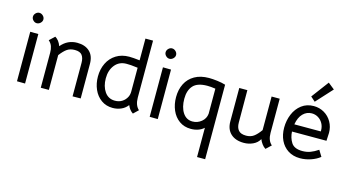

<svg xmlns="http://www.w3.org/2000/svg" viewBox="-104 -1197 3405 1877"><g transform="rotate(15 1598.5 -258.0)"><path d="M77 -501 159 -500V1L77 0ZM64 -650Q64 -671 80 -687Q96 -703 116 -703Q137 -703 153.5 -687Q170 -671 170 -650Q170 -630 153.5 -614Q137 -598 116 -598Q96 -598 80 -614Q64 -630 64 -650Z M273 -468 326 -518Q367 -494 387 -438Q452 -516 550 -516Q629 -516 675.5 -473Q722 -430 722 -348V1L640 2V-337Q640 -386 619 -414Q598 -442 545 -442Q499 -442 467.5 -420.5Q436 -399 400 -351V1H318V-354Q318 -389 308.5 -417Q299 -445 273 -468Z M829 -250Q829 -325 858.5 -385.5Q888 -446 944 -481Q1000 -516 1076 -516Q1114 -516 1182 -508V-728H1259V-151Q1259 -74 1302 -35L1253 12Q1216 -12 1197 -59Q1171 -24 1131 -7Q1091 10 1047 10Q980 10 930.5 -25.5Q881 -61 855 -120.5Q829 -180 829 -250ZM1170 -137Q1182 -161 1182 -193V-433Q1135 -439 1113.5 -440.5Q1092 -442 1068 -442Q994 -442 951 -388.5Q908 -335 908 -253Q908 -172 945.5 -118Q983 -64 1050 -64Q1091 -64 1122 -83.5Q1153 -103 1170 -137Z M1420 -501 1502 -500V1L1420 0ZM1407 -650Q1407 -671 1423 -687Q1439 -703 1459 -703Q1480 -703 1496.5 -687Q1513 -671 1513 -650Q1513 -630 1496.5 -614Q1480 -598 1459 -598Q1439 -598 1423 -614Q1407 -630 1407 -650Z M1838 10Q1770 10 1720.5 -25.5Q1671 -61 1645 -121Q1619 -181 1619 -253Q1619 -330 1649 -389.5Q1679 -449 1738.5 -483Q1798 -517 1883 -517Q1920 -517 1968 -511Q2016 -505 2051 -494V260H1969V-36Q1944 -13 1910 -1.5Q1876 10 1838 10ZM1969 -178V-432Q1922 -439 1887 -439Q1787 -439 1744 -391.5Q1701 -344 1701 -259Q1701 -173 1736.5 -118.5Q1772 -64 1835 -64Q1885 -64 1924.5 -96Q1964 -128 1969 -178Z M2193 -161V-499H2275L2276 -171Q2276 -121 2299.5 -93.5Q2323 -66 2377 -66Q2422 -66 2453.5 -88.5Q2485 -111 2520 -160V-500H2602V-154Q2602 -76 2646 -39L2594 10Q2574 -2 2557 -25Q2540 -48 2531 -72Q2509 -32 2465.5 -12Q2422 8 2374 8Q2289 8 2241 -36.5Q2193 -81 2193 -161Z M2947 -63Q2990 -63 3027 -76.5Q3064 -90 3105 -118L3143 -56Q3106 -26 3052 -7.5Q2998 11 2943 11Q2873 11 2822 -21.5Q2771 -54 2744 -110.5Q2717 -167 2717 -239Q2717 -311 2743.5 -375Q2770 -439 2821.5 -478Q2873 -517 2944 -517Q3002 -517 3050 -489Q3098 -461 3126 -411.5Q3154 -362 3154 -302Q3154 -277 3150 -221H2801Q2804 -159 2834.5 -111Q2865 -63 2947 -63ZM3073 -295V-305Q3073 -344 3055.5 -375.5Q3038 -407 3008.5 -425Q2979 -443 2943 -443Q2892 -443 2854.5 -405Q2817 -367 2805 -295ZM2894 -601 3025 -776 3090 -724 2940 -560Z"/></g></svg>

Font: Bellota Text
Style: Bold
Weight: 700
Designer: Kemie Guaida
Foundry: Kemie Guaida
Version: Version 4.001